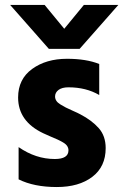

<svg xmlns="http://www.w3.org/2000/svg" viewBox="-20 -750 497 774"><path d="M406 -153Q406 -78 352 -37Q298 4 209 4Q117 4 55 -27V-157Q124 -109 201 -109Q256 -109 256 -144Q256 -153 251 -161Q246 -169 234 -176Q222 -183 212 -187.5Q202 -192 183 -200Q164 -208 154 -213Q53 -261 53 -357Q53 -431 109.5 -472Q166 -513 250 -513Q328 -513 380 -492V-367Q327 -398 256 -398Q230 -398 216 -387.5Q202 -377 202 -361Q202 -352 207 -344Q212 -336 223.5 -329Q235 -322 245.5 -316.5Q256 -311 274.5 -303Q293 -295 304 -289Q350 -265 378 -233.5Q406 -202 406 -153ZM301 -553H177L21 -730H160L239 -634L318 -730H457Z"/></svg>

Font: Hind Siliguri
Style: Bold
Weight: 700
Designer: Jyotish Sonowal
Foundry: Indian Type Foundry
Version: Version 1.001;PS 1.0;hotconv 1.0.86;makeotf.lib2.5.63406; tt